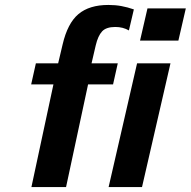

<svg xmlns="http://www.w3.org/2000/svg" viewBox="-20 -756 771 776"><path d="M125 -500H215L233 -576Q253 -662 297 -699Q341 -736 418 -736Q446 -736 470.5 -731.5Q495 -727 521 -718L501 -633Q477 -647 446 -647Q409 -647 392.5 -629Q376 -611 367 -573L350 -500H456L437 -415H336L247 0H107L196 -415H106ZM546 -592 576 -722H731L701 -592ZM419 0 534 -500H669L554 0Z"/></svg>

Font: Perun
Style: Bold Italic
Weight: 700
Italic angle: -12°
Foundry: Copyright (c) Stefan Peev, Context Ltd, 2016
Version: Version 1.027